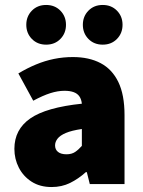

<svg xmlns="http://www.w3.org/2000/svg" viewBox="-20 -742 576 774"><path d="M188 12Q141 12 107.5 -9.5Q74 -31 56 -66Q38 -101 38 -142Q38 -220 102 -264.5Q166 -309 310 -324Q308 -342 300 -353.5Q292 -365 277 -370.5Q262 -376 240 -376Q213 -376 183 -366.5Q153 -357 114 -336L54 -446Q89 -467 125 -482Q161 -497 198 -504.5Q235 -512 274 -512Q339 -512 385.5 -487.5Q432 -463 457 -411.5Q482 -360 482 -278V0H342L330 -48H326Q296 -21 262.5 -4.5Q229 12 188 12ZM248 -120Q269 -120 283 -129.5Q297 -139 310 -154V-222Q269 -216 245.5 -206Q222 -196 212 -183Q202 -170 202 -156Q202 -139 214 -129.5Q226 -120 248 -120ZM166 -562Q131 -562 108.5 -585Q86 -608 86 -642Q86 -676 108.5 -699Q131 -722 166 -722Q201 -722 223.5 -699Q246 -676 246 -642Q246 -608 223.5 -585Q201 -562 166 -562ZM394 -562Q359 -562 336.5 -585Q314 -608 314 -642Q314 -676 336.5 -699Q359 -722 394 -722Q429 -722 451.5 -699Q474 -676 474 -642Q474 -608 451.5 -585Q429 -562 394 -562Z"/></svg>

Font: Source Sans 3 Black
Style: Regular
Weight: 900
Designer: Paul D. Hunt
Foundry: Adobe
Version: Version 3.046;hotconv 1.0.118;makeotfexe 2.5.65603